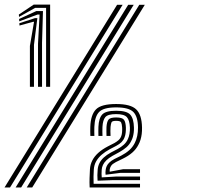

<svg xmlns="http://www.w3.org/2000/svg" viewBox="-101 -821 950 841"><path d="M100.9 -440.8V-786.5H53.1L-17.7 -747L-18.4 -757.4L46.6 -800.8H118.6V-440.8ZM30 -440.8V-619.9L48.1 -725.4L44.2 -725.6L-15.7 -709.1L-16.1 -719.4L52.1 -741.5H62.6L47.8 -624.4V-440.8ZM65.5 -440.8V-628.9L72.4 -757.2H63.1L-16.6 -727.5L-17.2 -737.9L57.8 -772.4H87.2L83.1 -633.4V-440.8ZM-32.5 0 460.5 -800H484.7L-8.3 0ZM-81.1 0 411.9 -800H436.1L-57 0ZM16.1 0 509.1 -800H533.3L40.2 0ZM361.6 -55.6Q360.8 -60 360.9 -65.6Q361 -71.1 361.8 -76.7Q362.8 -85.7 366.7 -93.9Q370.5 -102 378.5 -109.6Q386.5 -117.2 399.8 -124.3L429.6 -139.1Q449.7 -149.6 465 -163Q480.2 -176.4 489.4 -194.9Q496.6 -208.9 500.1 -225.9Q503.6 -242.9 503.5 -262.2Q503.2 -309.6 483.5 -330.1Q463.8 -350.6 407.8 -350.6Q352.8 -350.6 333.4 -330.8Q313.9 -310.9 312.3 -265.2Q312 -255.4 312 -245.1Q312 -234.9 312.4 -225.7H294.8Q294.3 -237.2 294.3 -247.2Q294.3 -257.3 294.6 -265.3Q296.3 -317.5 318.9 -341.4Q341.6 -365.4 407.8 -365.4Q471.2 -365.4 495.6 -341.9Q520.1 -318.5 521.1 -262.2Q521.4 -247.7 519.8 -234.3Q518.1 -220.8 514.5 -208.9Q510.8 -196.9 505 -186.4Q495.2 -167.3 478.4 -152.6Q461.6 -137.9 437.2 -126L407 -111.3Q398.8 -106.9 393.5 -102.9Q388.2 -98.8 385 -93.5Q381.7 -88.2 379.6 -79.5Q379.4 -77.2 379.4 -74Q379.5 -70.8 379.7 -68.9L437.9 -79.8H512.3V-63.9H427.2ZM291.7 0Q290.6 -22.6 291.3 -41.2Q292 -59.8 293 -79.9Q294.2 -100.1 303.2 -117.8Q312.1 -135.6 329.1 -151.1Q346.2 -166.6 371.1 -179.6L400.4 -194.6Q409.9 -200 418 -206.9Q426.1 -213.9 430.2 -225.1Q432.9 -232.4 433.7 -242.1Q434.5 -251.9 434 -262Q433 -278 429.5 -284.9Q426 -291.7 407.8 -291.7Q390.6 -291.7 387.6 -285.5Q384.7 -279.2 383.2 -265.2Q382.4 -257.2 382.6 -246.9Q382.9 -236.6 383.2 -225.7H365.5Q365.1 -235 365.1 -246.3Q365.1 -257.6 365.4 -265Q367 -287.4 374.2 -296.9Q381.4 -306.5 407.8 -306.5Q434.6 -306.5 442.1 -296.2Q449.6 -286 450.4 -261.7Q450.7 -252.1 449.5 -240.3Q448.3 -228.5 444.4 -219.1Q440.1 -207.5 431.3 -198.6Q422.5 -189.7 408 -182.1L378.8 -166.8Q360 -156.6 344.8 -143.7Q329.7 -130.8 320.4 -114.7Q311.2 -98.6 309.9 -78.4Q308.9 -61.9 308.6 -46.9Q308.3 -32 309.1 -16H512.3V0ZM326.4 -29.5Q325.5 -42.1 325.5 -53.5Q325.5 -64.8 326.9 -78.5Q328.1 -93.4 334.6 -106.4Q341 -119.5 353.6 -131.1Q366.1 -142.7 385.1 -153.1L414.6 -168.5Q429.9 -176.9 441.4 -187.3Q453 -197.7 459.3 -212.2Q464.1 -222.3 466.3 -235.7Q468.6 -249.1 468 -262.1Q466.8 -294.4 454.8 -307.8Q442.8 -321.2 407.8 -321.2Q371.7 -321.2 360.5 -308.2Q349.4 -295.2 347.8 -265.2Q347.4 -255.9 347.4 -245.7Q347.5 -235.4 347.9 -225.7H330.1Q329.8 -236.3 329.8 -246.5Q329.8 -256.6 330.1 -265.4Q331.7 -303.3 347 -319.6Q362.4 -335.9 407.8 -335.9Q454.1 -335.9 469.5 -318.8Q484.9 -301.6 485.7 -262.1Q486 -250.6 484.7 -240.2Q483.4 -229.8 480.8 -220.7Q478.2 -211.7 474.1 -204.1Q466.2 -187.6 452.9 -176.1Q439.6 -164.6 421.6 -154.5L391.7 -138.3Q375.2 -128.9 365.1 -119Q354.9 -109.1 350.1 -98.8Q345.3 -88.6 344.5 -77.7Q343.9 -68.5 343.8 -60.1Q343.7 -51.7 344.6 -44L410.2 -47.9H512.3V-31.9H390Z"/></svg>

Font: Big Shoulders Inline Thin
Style: Regular
Weight: 100
Designer: Patric King
Foundry: XO Type Co
Version: Version 2.002